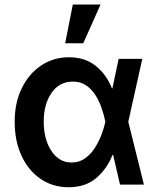

<svg xmlns="http://www.w3.org/2000/svg" viewBox="-20 -801 688 833"><path d="M277.3 11.4H275.9Q207.4 10.7 155 -25.6Q102.6 -61.8 73.2 -125.7Q43.7 -189.6 43.7 -272.7Q43.7 -355.5 74.6 -418.5Q105.5 -481.5 158.7 -517Q212 -552.6 279.1 -552.6Q348.4 -552.6 395.1 -515.4Q441.8 -478.3 465.6 -417.6H467.7L494.7 -545.5H597.3L536.6 -272.7L604.4 0H500.7L470.9 -128.6H468Q444.2 -68.2 397.4 -28.4Q350.5 11.4 277.3 11.4ZM290.5 -95.9Q322.8 -95.9 347.7 -113.1Q372.5 -130.3 390.3 -157.5Q408 -184.7 419.6 -215Q431.1 -245.4 436.8 -271.3L437.1 -272.7L436.8 -274.1Q431.5 -300.8 421.3 -330.8Q411.2 -360.8 394.7 -387.3Q378.2 -413.7 353.9 -430.4Q329.5 -447.1 295.8 -447.1Q237.9 -447.1 203.8 -398.3Q169.7 -349.4 169.7 -273.1Q169.7 -196.4 203.1 -146.1Q236.5 -95.9 290.5 -95.9ZM341.3 -613.3H262.8L295.8 -781.2H416.2Z"/></svg>

Font: Linik Sans SemiBold
Style: Regular
Weight: 600
Designer: Rasmus Andersson (font), Cristiano Sobral (main changes)
Foundry: rsms
Version: Version 3.018;June 1, 2022;FontCreator 14.0.0.2814 64-bit; t